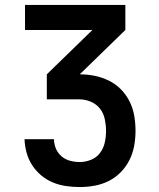

<svg xmlns="http://www.w3.org/2000/svg" viewBox="-20 -540 640 775"><path d="M302 215Q274 215 246.5 211Q219 207 193.5 196.5Q168 186 146.5 168Q125 150 110 127Q95 104 87.5 77Q80 50 79 22H198Q198 42 206 60.5Q214 79 229 91.5Q244 104 263 109Q282 114 302 114Q325 114 347.5 105Q370 96 384 77Q398 58 403 35Q408 12 408 -12Q408 -35 403 -59Q398 -83 383.5 -101.5Q369 -120 346.5 -129.5Q324 -139 300 -139H169V-240L353 -419H81V-520H486V-419L302 -240Q332 -240 362 -234Q392 -228 419.5 -214.5Q447 -201 468.5 -179Q490 -157 503.5 -129.5Q517 -102 522 -72Q527 -42 527 -11Q527 19 521.5 49Q516 79 502.5 106Q489 133 467.5 155Q446 177 419 190.5Q392 204 362 209.5Q332 215 302 215Z"/></svg>

Font: Iosevka Book
Style: Bold
Weight: 700
Designer: Belleve Invis
Foundry: Belleve Invis
Version: Version 28.0.7; ttfautohint (v1.8.3)